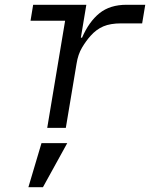

<svg xmlns="http://www.w3.org/2000/svg" viewBox="-20 -536 640 805"><path d="M178 0 253 -449H108L119 -516H342L319 -378H324Q353 -445 397 -480.5Q441 -516 511 -516H589L576 -438H488Q443 -438 413.5 -425.5Q384 -413 360 -386Q341 -365 324 -336.5Q307 -308 301 -269L256 0ZM154 64H262L160 249H99Z"/></svg>

Font: iA Writer Mono V
Style: Regular
Weight: 400
Italic angle: -9.5°
Designer: Mike Abbink, Paul van der Laan, Pieter van Rosmalen
Foundry: Bold Monday
Version: Version 2.000